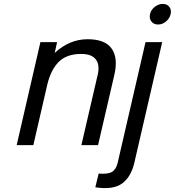

<svg xmlns="http://www.w3.org/2000/svg" viewBox="-20 -740 892 979"><path d="M752 -630.5Q740 -646 745 -668Q750 -690 769 -705Q788 -720 810 -720Q832 -720 843.5 -705Q855 -690 850 -668Q845 -646 826.5 -630.5Q808 -615 786 -615Q764 -615 752 -630.5ZM483 145Q530 149 551 136.5Q572 124 580 90L722 -525H807L665 90Q648 163 602 196Q556 229 466 215ZM65 0 186 -525H271L259 -470Q334 -540 427 -540Q516 -540 549.5 -492Q583 -444 563 -358L480 0H395L478 -358Q490 -408 469 -436.5Q448 -465 394 -465Q320 -465 279.5 -424.5Q239 -384 221 -308L150 0Z"/></svg>

Font: Miedinger
Style: Italic
Weight: 400
Italic angle: -13°
Version: Version 001.000